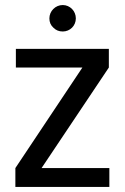

<svg xmlns="http://www.w3.org/2000/svg" viewBox="-20 -742 495 762"><path d="M41 -75V0H414V-75H145L412 -474V-548H43V-474H307ZM192 -632C202 -622 214 -617 229 -617C258 -617 281 -640 281 -669C281 -698 258 -722 229 -722C200 -722 176 -698 176 -669C176 -654 181 -642 192 -632Z"/></svg>

Font: Poppins
Style: Regular
Weight: 400
Designer: Ninad Kale (Devanagari), Jonny Pinhorn (Latin)
Foundry: Indian Type Foundry
Version: 4.004